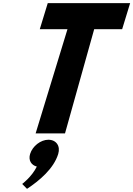

<svg xmlns="http://www.w3.org/2000/svg" viewBox="-20 -845 844 1216"><path d="M286.2 40C336.2 40 364 80 348.7 130C320.2 223 230 299 151.1 351L120.6 320C120.6 320 181.3 275 213.2 210C178 201 158.4 170 170.7 130C186 80 238.2 40 286.2 40ZM231.9 -660H407.3L205.6 0H391.7L576.5 -660H753.6L804.1 -825H282.4Z"/></svg>

Font: Hussar
Style: BdSuprConOblThree
Weight: 700
Foundry: Cannot Into Space Fonts
Version: Version 2.00